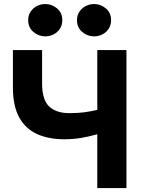

<svg xmlns="http://www.w3.org/2000/svg" viewBox="-20 -954 747 974"><path d="M473.5 0V-273Q431 -261 391 -254.2Q351 -247.5 306 -247.5Q225.5 -247.5 167 -274.5Q108.5 -301.5 77 -359.2Q45.5 -417 45.5 -510.5V-700H193.5V-531Q193.5 -448 229.2 -414Q265 -380 332.5 -380Q375 -380 408.2 -384.5Q441.5 -389 473.5 -396.5V-700H621.5V0ZM210 -769.5Q176 -769.5 149.5 -792Q123 -814.5 123 -851.5Q123 -876.5 135.2 -894.8Q147.5 -913 167.2 -923.2Q187 -933.5 210 -933.5Q243.5 -933.5 269.8 -911.2Q296 -889 296 -851.5Q296 -826.5 283.8 -808Q271.5 -789.5 251.8 -779.5Q232 -769.5 210 -769.5ZM457.5 -769.5Q423.5 -769.5 397 -792Q370.5 -814.5 370.5 -851.5Q370.5 -876 382.8 -894.5Q395 -913 414.8 -923.2Q434.5 -933.5 457.5 -933.5Q491 -933.5 517.2 -911.2Q543.5 -889 543.5 -851.5Q543.5 -826.5 531.2 -808Q519 -789.5 499.2 -779.5Q479.5 -769.5 457.5 -769.5Z"/></svg>

Font: Geologica Cursive SemiBold
Style: Regular
Weight: 600
Designer: Sindre Bremnes, Frode Helland
Foundry: Monokrom Skriftforlag AS
Version: Version 1.010;gftools[0.9.28]